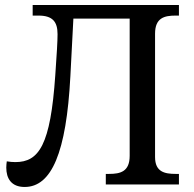

<svg xmlns="http://www.w3.org/2000/svg" viewBox="-20 -734 772 764"><path d="M78 10C185 10 244 -126 260 -430L272 -660H496V-114C496 -51 459 -42 414 -42H401V0H692V-42H679C635 -42 597 -50 597 -109V-600C597 -663 634 -672 679 -672H692V-714H110V-672H133C189 -672 209 -648 209 -598C209 -569 206 -521 200 -435C181 -156 135 -89 41 -89C30 -89 19 -90 7 -92C6 -85 5 -75 5 -67C5 -24 25 10 78 10Z"/></svg>

Font: Noto Serif
Style: Regular
Weight: 400
Designer: Monotype Design Team
Foundry: Monotype Imaging Inc.
Version: Version 2.015